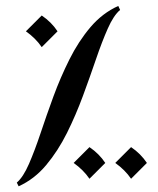

<svg xmlns="http://www.w3.org/2000/svg" viewBox="-20 -598 540 658"><path d="M123 -544.9Q156.2 -522.5 177.2 -490.7L123 -436.5Q102.5 -466.8 68.8 -490.7ZM286.6 -93.8Q319.8 -71.3 340.8 -39.6L286.6 14.6Q266.1 -15.6 232.4 -39.6ZM429.2 -93.8Q462.4 -71.3 483.4 -39.6L429.2 14.6Q408.7 -15.6 375 -39.6ZM43.9 40.5 37.6 27.8Q59.6 8.8 79.1 -35.9Q98.6 -80.6 118.7 -140.6Q138.7 -200.7 162.8 -266.6Q187 -332.5 218 -394.5Q249 -456.5 290 -504.9Q331.1 -553.2 385.3 -577.6L391.6 -564Q369.1 -544.9 349.4 -500.2Q329.6 -455.6 309.1 -395.5Q288.6 -335.4 264.4 -269.8Q240.2 -204.1 209.5 -142.3Q178.7 -80.6 138.2 -32.2Q97.7 16.1 43.9 40.5Z"/></svg>

Font: Lateef SemiBold
Style: Regular
Weight: 600
Designer: SIL International
Foundry: SIL International
Version: Version 4.200